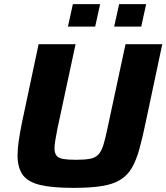

<svg xmlns="http://www.w3.org/2000/svg" viewBox="-20 -902 806 930"><path d="M335 8Q232 8 173 -6.5Q114 -21 89.5 -56Q65 -91 65 -150Q65 -181 71 -221.5Q77 -262 87 -311L167 -688H346L258 -278Q252 -246 248 -223Q244 -200 244 -184Q244 -161 253.5 -148.5Q263 -136 286 -132Q309 -128 348 -128Q391 -128 416.5 -133Q442 -138 456.5 -153.5Q471 -169 480.5 -199Q490 -229 500 -278L588 -688H766L686 -311Q670 -233 654.5 -178Q639 -123 617.5 -87Q596 -51 561 -30Q526 -9 471.5 -0.5Q417 8 335 8ZM533 -773 557 -882H688L664 -773ZM309 -773 333 -882H465L441 -773Z"/></svg>

Font: Saira SemiExpanded
Style: Bold Italic
Weight: 700
Width: 6
Italic angle: -12°
Designer: Hector Gatti with collaboration of the Omnibus-Type team
Foundry: Omnibus-Type
Version: Version 1.101